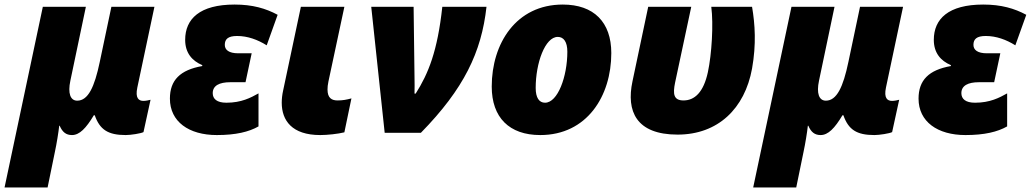

<svg xmlns="http://www.w3.org/2000/svg" viewBox="-60 -583 4526 843"><path d="M-40 240H149L181 84C189 47 197 -3 200 -31H202C214 -3 230 10 256 10C289 10 318 -20 352 -77H356C378 -14 414 10 492 10C514 10 559 3 570 -3L601 -145C595 -143 579 -140 570 -140C549 -140 533 -152 543 -199L618 -553H429L378 -311C355 -201 327 -141 279 -141C249 -141 237 -173 249 -229L317 -553H128Z M892 10C975 10 1033 -4 1075 -28V-173C1041 -154 1000 -132 934 -132C892 -132 874 -149 874 -174C874 -207 903 -222 951 -222H1018L1045 -349H986C945 -349 927 -364 927 -386C927 -411 941 -425 981 -425C1027 -425 1071 -409 1111 -384L1159 -518C1107 -546 1049 -563 970 -563C817 -563 753 -500 753 -408C753 -351 783 -316 828 -297V-293C731 -276 686 -231 686 -150C686 -49 769 10 892 10Z M1346 10C1377 10 1424 5 1452 -2L1483 -151C1461 -145 1444 -142 1422 -142C1397 -142 1378 -152 1378 -190C1378 -200 1379 -211 1382 -225L1452 -553H1261L1183 -185C1179 -167 1177 -149 1177 -132C1177 -54 1222 10 1346 10Z M1629 0H1788C1977 -193 2054 -354 2076 -553H1882C1861 -359 1821 -260 1765 -172H1760C1761 -195 1760 -223 1760 -241L1756 -553H1570Z M2312 10C2517 10 2624 -161 2624 -350C2624 -486 2547 -563 2411 -563C2206 -563 2099 -392 2099 -203C2099 -67 2176 10 2312 10ZM2333 -132C2307 -132 2292 -154 2292 -197C2292 -306 2333 -421 2389 -421C2415 -421 2431 -399 2431 -356C2431 -247 2389 -132 2333 -132Z M2915 8C3092 8 3210 -106 3242 -282C3261 -389 3255 -477 3242 -553H3063C3073 -477 3065 -345 3048 -266C3029 -178 2990 -142 2941 -142C2897 -142 2894 -171 2904 -220L2975 -553H2786L2717 -226C2689 -95 2733 8 2915 8Z M3247 240H3436L3468 84C3476 47 3484 -3 3487 -31H3489C3501 -3 3517 10 3543 10C3576 10 3605 -20 3639 -77H3643C3665 -14 3701 10 3779 10C3801 10 3846 3 3857 -3L3888 -145C3882 -143 3866 -140 3857 -140C3836 -140 3820 -152 3830 -199L3905 -553H3716L3665 -311C3642 -201 3614 -141 3566 -141C3536 -141 3524 -173 3536 -229L3604 -553H3415Z M4179 10C4262 10 4320 -4 4362 -28V-173C4328 -154 4287 -132 4221 -132C4179 -132 4161 -149 4161 -174C4161 -207 4190 -222 4238 -222H4305L4332 -349H4273C4232 -349 4214 -364 4214 -386C4214 -411 4228 -425 4268 -425C4314 -425 4358 -409 4398 -384L4446 -518C4394 -546 4336 -563 4257 -563C4104 -563 4040 -500 4040 -408C4040 -351 4070 -316 4115 -297V-293C4018 -276 3973 -231 3973 -150C3973 -49 4056 10 4179 10Z"/></svg>

Font: Noto Sans Black
Style: Italic
Weight: 900
Italic angle: -12°
Designer: Monotype Design Team
Foundry: Monotype Imaging Inc.
Version: Version 2.013